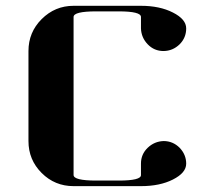

<svg xmlns="http://www.w3.org/2000/svg" viewBox="-20 -635 732 655"><path d="M77.1 -153.8V-460.9Q77.1 -524.9 122.1 -569.8Q167.5 -615.2 231 -615.2H460.9Q524.9 -615.2 569.8 -592.3Q615.2 -569.3 615.2 -538.1Q615.2 -506.3 592.8 -483.9Q569.8 -461.4 538.1 -460.9Q505.9 -460.9 483.9 -483.9Q461.9 -506.8 460.9 -538.1V-577.1Q460.9 -596.2 384.8 -596.2H308.1Q231 -596.2 231 -577.1V-38.1Q231 -19 308.1 -19H384.8Q461.9 -19 460.9 -38.1V-77.1Q460.9 -108.9 483.9 -130.9Q506.8 -152.8 538.1 -153.8Q569.8 -153.8 592.8 -130.9Q615.2 -107.4 615.2 -76.7Q615.2 -45.4 569.8 -22.5Q525.4 0 460.9 0H231Q167 0 122.1 -44.9Q77.1 -89.8 77.1 -153.8Z"/></svg>

Font: Hjet
Style: Regular
Weight: 400
Designer: T. Christopher White
Version: Version 1.2